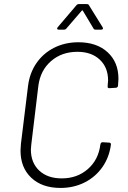

<svg xmlns="http://www.w3.org/2000/svg" viewBox="-20 -916 628 945"><path d="M81 -175Q81 -186 83 -208L118 -493Q126 -557 159.5 -605.5Q193 -654 246.5 -681Q300 -708 366 -708Q456 -708 509.5 -659Q563 -610 563 -528Q563 -518 561 -496V-495Q561 -491 558 -487.5Q555 -484 550 -484L518 -482Q508 -482 510 -492V-495Q512 -511 512 -520Q512 -584 471 -622.5Q430 -661 361 -661Q284 -661 231.5 -615.5Q179 -570 169 -495L134 -205Q132 -187 132 -180Q132 -115 173 -76.5Q214 -38 284 -38Q360 -38 412.5 -84Q465 -130 474 -205L475 -207Q475 -211 478 -213.5Q481 -216 485 -216L517 -214Q526 -214 526 -205Q518 -142 484 -93.5Q450 -45 396.5 -18Q343 9 278 9Q187 9 134 -41Q81 -91 81 -175ZM264 -782 356 -890Q361 -896 369 -896H406Q416 -896 418 -890L485 -782Q487 -778 487 -777Q487 -770 477 -770H452Q442 -770 440 -776L388 -863Q387 -865 385 -865Q383 -865 382 -863L307 -776Q303 -770 294 -770H269Q263 -770 261.5 -773.5Q260 -777 264 -782Z"/></svg>

Font: Barlow Light
Style: Italic
Weight: 300
Italic angle: -7°
Designer: Jeremy Tribby
Foundry: Tribby Type
Version: Version 1.408